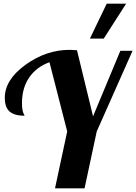

<svg xmlns="http://www.w3.org/2000/svg" viewBox="-20 -1020 738 1040"><path d="M438 0H278L344 -308L248 -683Q177 -657 138 -600Q99 -543 99 -461Q99 -438 102 -423.5Q105 -409 109 -402Q113 -395 113 -393Q59 -393 32.5 -415.5Q6 -438 6 -490Q6 -588 118 -669Q230 -750 357 -750Q371 -750 397 -748L484 -390L632 -745H698L504 -308ZM467 -811 558 -1000H663L542 -811Z"/></svg>

Font: Lobster 1.3
Style: Regular
Weight: 400
Designer: Pablo Impallari
Foundry: Pablo Impallari. www.impallari.com
Version: Version 1.003 2010